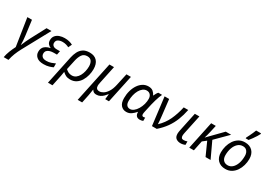

<svg xmlns="http://www.w3.org/2000/svg" viewBox="12 -1886 4465 3205"><g transform="rotate(30 2244.5 -283.0)"><path d="M40 240Q51 178 75 116.5Q99 55 130 -6L48 -536H137L174 -251Q179 -214 182.5 -167Q186 -120 186 -79H188Q205 -123 227.5 -171Q250 -219 266 -249L418 -536H512L228 -14Q195 47 170.5 109.5Q146 172 132 240Z M672 10Q583 10 538.5 -29Q494 -68 494 -128Q494 -199 537 -235Q580 -271 641 -281V-284Q610 -297 588 -323Q566 -349 566 -392Q566 -446 595 -480Q624 -514 669.5 -529.5Q715 -545 764 -545Q815 -545 852.5 -535.5Q890 -526 922 -509L890 -441Q869 -453 837 -462.5Q805 -472 768 -472Q718 -472 683 -452Q648 -432 648 -385Q648 -355 671 -335Q694 -315 743 -315H804L789 -241H732Q691 -241 657 -231.5Q623 -222 602.5 -200.5Q582 -179 582 -142Q582 -108 606 -84.5Q630 -61 686 -61Q733 -61 774 -75Q815 -89 849 -105V-31Q822 -17 776.5 -3.5Q731 10 672 10Z M893 240 1010 -315Q1023 -375 1049 -427.5Q1075 -480 1123 -512.5Q1171 -545 1249 -545Q1341 -545 1390.5 -490.5Q1440 -436 1440 -334Q1440 -277 1425 -217Q1410 -157 1379 -105.5Q1348 -54 1299.5 -22Q1251 10 1184 10Q1135 10 1100.5 -7Q1066 -24 1038 -52Q1032 -13 1025.5 21.5Q1019 56 1010 98L980 240ZM1175 -63Q1219 -63 1252 -87.5Q1285 -112 1307 -152.5Q1329 -193 1340 -241Q1351 -289 1351 -335Q1351 -398 1325.5 -435Q1300 -472 1244 -472Q1178 -472 1144.5 -424Q1111 -376 1094 -296L1055 -116Q1075 -95 1105 -79Q1135 -63 1175 -63Z M1466 240 1630 -536H1718L1647 -199Q1638 -156 1638 -134Q1638 -100 1654.5 -81.5Q1671 -63 1708 -63Q1742 -63 1780.5 -86.5Q1819 -110 1853.5 -163Q1888 -216 1907 -303L1958 -536H2044L1930 0H1858L1869 -99H1864Q1845 -74 1819.5 -48.5Q1794 -23 1761.5 -6.5Q1729 10 1687 10Q1632 10 1608 -36H1604Q1602 -22 1598 2Q1594 26 1590.5 49Q1587 72 1584 86L1552 240Z M2266 10Q2202 10 2161.5 -36Q2121 -82 2121 -173Q2121 -249 2140 -316.5Q2159 -384 2193.5 -435.5Q2228 -487 2275.5 -516.5Q2323 -546 2380 -546Q2437 -546 2469.5 -519Q2502 -492 2518 -454H2523Q2531 -471 2544 -495.5Q2557 -520 2572 -536H2644Q2633 -515 2619.5 -477.5Q2606 -440 2592.5 -395Q2579 -350 2569 -306L2534 -149Q2530 -133 2528.5 -119.5Q2527 -106 2527 -97Q2527 -61 2558 -61Q2574 -61 2590 -67V-3Q2582 1 2564 5.5Q2546 10 2529 10Q2439 10 2439 -89H2436Q2402 -48 2361 -19Q2320 10 2266 10ZM2296 -63Q2332 -63 2366.5 -89.5Q2401 -116 2428.5 -161.5Q2456 -207 2472 -264Q2480 -293 2482.5 -318.5Q2485 -344 2485 -365Q2485 -412 2459.5 -442Q2434 -472 2390 -472Q2351 -472 2318 -447.5Q2285 -423 2261 -381Q2237 -339 2224 -285Q2211 -231 2211 -172Q2211 -117 2233.5 -90Q2256 -63 2296 -63Z M2759 0 2693 -536H2781L2816 -230Q2821 -190 2824 -152.5Q2827 -115 2829 -77Q2924 -166 2977.5 -280.5Q3031 -395 3062 -536H3149Q3127 -427 3090.5 -333.5Q3054 -240 2996 -158Q2938 -76 2851 0Z M3314 10Q3262 10 3226.5 -16Q3191 -42 3191 -107Q3191 -122 3194 -140.5Q3197 -159 3201 -180L3276 -536H3364L3288 -177Q3285 -164 3282.5 -148Q3280 -132 3280 -118Q3280 -94 3291 -78Q3302 -62 3331 -62Q3348 -62 3364 -65.5Q3380 -69 3400 -75V-8Q3387 -2 3362 4Q3337 10 3314 10Z M3478 0 3591 -536H3680L3650 -401Q3643 -364 3632.5 -330Q3622 -296 3616 -276H3618L3872 -536H3976L3746 -306L3889 0H3792L3679 -251L3607 -194L3567 0Z M4174 8Q4081 8 4027.5 -47.5Q3974 -103 3974 -198Q3974 -260 3991 -321Q4008 -382 4041.5 -432Q4075 -482 4125.5 -512.5Q4176 -543 4242 -543Q4336 -543 4389 -487.5Q4442 -432 4442 -336Q4442 -275 4425 -214Q4408 -153 4374.5 -103Q4341 -53 4291 -22.5Q4241 8 4174 8ZM4179 -65Q4227 -65 4266 -98.5Q4305 -132 4328.5 -195Q4352 -258 4352 -346Q4352 -376 4341.5 -404.5Q4331 -433 4307 -451.5Q4283 -470 4243 -470Q4188 -470 4147.5 -432.5Q4107 -395 4085 -332.5Q4063 -270 4063 -195Q4063 -133 4093.5 -99Q4124 -65 4179 -65ZM4216 -606V-620Q4229 -645 4245.5 -678Q4262 -711 4277 -745Q4292 -779 4302 -806H4396V-792Q4388 -773 4366.5 -739Q4345 -705 4319.5 -669Q4294 -633 4271 -606Z"/></g></svg>

Font: Noto Sans IKEA
Style: Italic
Weight: 400
Italic angle: -12°
Designer: Monotype Design Team
Foundry: Monotype Imaging Inc.
Version: Version 2.001